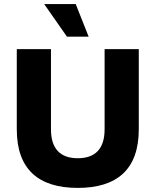

<svg xmlns="http://www.w3.org/2000/svg" viewBox="-20 -908 760 938"><path d="M360 10C551 10 658 -80 658 -276V-668H491V-276C491 -184 448 -135 360 -135C272 -135 229 -184 229 -276V-668H62V-276C62 -80 169 10 360 10ZM413 -729 350 -888H196L307 -729Z"/></svg>

Font: Celebes ExtraBold
Style: Regular
Weight: 800
Designer: Anugrah Pasau
Foundry: Lafontype
Version: Version 1.000